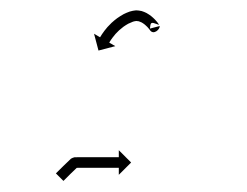

<svg xmlns="http://www.w3.org/2000/svg" viewBox="-20 -505 466 362"><path d="M113.8 -205.8C104.1 -196.7 94.8 -187.4 85.4 -178.1L99.6 -163.9C108.8 -173.2 118 -182.3 127.5 -191.2C127.8 -191.6 125.9 -190.9 124 -190.1C122.1 -189.4 120.3 -188.5 120.7 -188.5C121.7 -188.5 122.6 -188.5 123.5 -188.5L123.5 -188.5L123.5 -188.5C124.9 -188.5 126.3 -188.6 127.7 -188.6C129.5 -188.6 131.3 -188.6 133.1 -188.6C135.2 -188.6 137.3 -188.6 139.5 -188.6C141.8 -188.6 144.2 -188.6 146.6 -188.6C149.1 -188.6 151.6 -188.6 154.1 -188.6C156.8 -188.6 159.4 -188.6 162 -188.6C164.6 -188.6 167.2 -188.6 169.8 -188.6C172.4 -188.6 174.9 -188.6 177.4 -188.6C179.8 -188.6 182.1 -188.6 184.5 -188.6C186.6 -188.6 188.8 -188.6 190.9 -188.6C192.7 -188.6 194.5 -188.6 196.2 -188.6C197.6 -188.6 199 -188.6 200.4 -188.6C201.3 -188.6 202.2 -188.6 203.1 -188.6C203.4 -188.6 203.7 -188.6 204 -188.6L204 -175.4L227.2 -198.6L204 -221.8L204 -208.6C203.7 -208.6 203.4 -208.6 203.1 -208.6C202.2 -208.6 201.3 -208.6 200.4 -208.6C199 -208.6 197.6 -208.6 196.3 -208.6C194.5 -208.6 192.7 -208.6 190.9 -208.6C188.8 -208.6 186.6 -208.6 184.5 -208.6C182.1 -208.6 179.8 -208.6 177.4 -208.6C174.9 -208.6 172.3 -208.6 169.8 -208.6C167.2 -208.6 164.6 -208.6 162 -208.6C159.4 -208.6 156.7 -208.6 154.1 -208.6C151.6 -208.6 149.1 -208.6 146.5 -208.6C144.2 -208.6 141.8 -208.6 139.4 -208.6C137.3 -208.6 135.2 -208.6 133 -208.6C131.2 -208.6 129.4 -208.6 127.6 -208.6C126.2 -208.6 124.8 -208.5 123.4 -208.5L123.4 -208.5L123.4 -208.5C122.4 -208.5 121.5 -208.5 120.5 -208.5C120.1 -208.5 118.5 -208 117 -207.4C115.6 -206.8 114.1 -206.1 113.8 -205.8ZM262.7 -448.2C269.7 -437.9 282.4 -450.5 281 -455.9L261.6 -450.8C263.5 -443.7 261.9 -459.2 265.4 -461.4C269.4 -463.9 281.9 -455.5 279.3 -459.4C279.3 -459.4 279.3 -459.4 279.3 -459.5C279.2 -459.5 279.2 -459.5 279.2 -459.5C278.4 -460.7 277.6 -461.8 276.7 -462.9C276.7 -462.9 276.7 -462.9 276.6 -463C276.6 -463 276.6 -463.1 276.6 -463.1C275.1 -464.8 273.6 -466.5 272.1 -468.2C272.1 -468.2 272 -468.3 272 -468.3C271.9 -468.4 271.8 -468.5 271.8 -468.5C269.8 -470.5 267.7 -472.5 265.4 -474.3C265.4 -474.3 265.3 -474.4 265.3 -474.5C265.2 -474.6 265.1 -474.6 265.1 -474.6C262.5 -476.6 259.8 -478.4 257 -480C257 -480 256.9 -480.1 256.7 -480.2C256.6 -480.3 256.4 -480.4 256.4 -480.4C253.5 -481.9 250.4 -483.1 247.3 -484.1C247.3 -484.1 247 -484.2 246.8 -484.2C246.6 -484.3 246.4 -484.3 246.4 -484.3C243.2 -485 240 -485.4 236.7 -485.5C236.7 -485.5 236.4 -485.5 236.2 -485.4C235.9 -485.4 235.6 -485.4 235.6 -485.4C232 -485.1 228.5 -484.3 225 -483.3C225 -483.3 224.8 -483.3 224.7 -483.2C224.5 -483.2 224.3 -483.1 224.3 -483.1C220.3 -481.7 216.4 -480 212.6 -478.1C212.6 -478.1 212.5 -478 212.4 -477.9C212.3 -477.9 212.2 -477.8 212.2 -477.8C208.4 -475.7 204.7 -473.3 201.1 -470.8C201.1 -470.8 201 -470.8 200.9 -470.7C200.8 -470.6 200.8 -470.6 200.8 -470.6C197.4 -468.1 194.2 -465.4 191.1 -462.6C191.1 -462.6 191 -462.6 190.9 -462.5C190.9 -462.4 190.8 -462.4 190.8 -462.4C188.1 -459.8 185.4 -457.1 182.9 -454.3C182.9 -454.3 182.8 -454.2 182.8 -454.2C182.7 -454.1 182.7 -454.1 182.7 -454.1C180.6 -451.7 178.6 -449.2 176.6 -446.6C176.6 -446.6 176.6 -446.6 176.5 -446.5C176.5 -446.5 176.5 -446.4 176.5 -446.4C175 -444.5 173.6 -442.4 172.2 -440.4C172.2 -440.4 172.2 -440.4 172.2 -440.3C172.1 -440.3 172.1 -440.2 172.1 -440.2C171.3 -438.9 170.4 -437.6 169.6 -436.2C169.6 -436.2 169.6 -436.2 169.6 -436.2C169.6 -436.1 169.5 -436.1 169.5 -436.1C169.3 -435.7 169 -435.2 168.7 -434.7L157.3 -441.4L165.7 -409.7L197.4 -418L186 -424.6C186.2 -425.1 186.5 -425.5 186.8 -425.9C186.8 -425.9 186.7 -425.9 186.7 -425.9C186.7 -425.9 186.7 -425.9 186.7 -425.9C187.4 -427.1 188.2 -428.2 188.9 -429.4C188.9 -429.4 188.9 -429.4 188.9 -429.4C188.9 -429.3 188.8 -429.3 188.8 -429.3C190.1 -431.1 191.3 -432.9 192.6 -434.6C192.6 -434.6 192.6 -434.6 192.5 -434.5C192.5 -434.5 192.5 -434.4 192.5 -434.4C194.2 -436.7 196 -438.9 197.8 -441C197.8 -441 197.8 -441 197.7 -440.9C197.7 -440.8 197.6 -440.8 197.6 -440.8C199.9 -443.2 202.2 -445.6 204.6 -447.9C204.6 -447.9 204.6 -447.9 204.5 -447.8C204.4 -447.7 204.4 -447.7 204.4 -447.7C207.1 -450.1 209.9 -452.4 212.9 -454.7C212.9 -454.7 212.8 -454.6 212.7 -454.5C212.6 -454.5 212.5 -454.4 212.5 -454.4C215.6 -456.6 218.8 -458.6 222 -460.4C222 -460.4 221.9 -460.4 221.8 -460.3C221.7 -460.2 221.6 -460.2 221.6 -460.2C224.7 -461.7 227.9 -463.1 231.1 -464.3C231.1 -464.3 231 -464.2 230.8 -464.2C230.6 -464.1 230.5 -464.1 230.5 -464.1C232.7 -464.7 235.1 -465.3 237.5 -465.5C237.5 -465.5 237.2 -465.5 236.9 -465.5C236.6 -465.5 236.3 -465.5 236.3 -465.5C238.3 -465.4 240.3 -465.2 242.2 -464.8C242.2 -464.8 242 -464.8 241.7 -464.9C241.5 -464.9 241.3 -465 241.3 -465C243.4 -464.3 245.5 -463.5 247.5 -462.5C247.5 -462.5 247.3 -462.6 247.2 -462.7C247 -462.7 246.9 -462.8 246.9 -462.8C249 -461.6 251 -460.2 252.9 -458.7C252.9 -458.7 252.8 -458.8 252.7 -458.9C252.6 -459 252.5 -459.1 252.5 -459.1C254.3 -457.6 256 -456 257.7 -454.3C257.7 -454.3 257.6 -454.4 257.5 -454.5C257.5 -454.5 257.4 -454.6 257.4 -454.6C258.7 -453.2 259.9 -451.8 261.1 -450.4C261.1 -450.4 261 -450.5 261 -450.5C261 -450.6 260.9 -450.6 260.9 -450.6C261.6 -449.8 262.2 -448.9 262.9 -448C262.9 -448 262.8 -448.1 262.8 -448.1C262.8 -448.2 262.7 -448.2 262.7 -448.2Z"/></svg>

Font: FRB American Cursive Just Arrows Extrabold
Style: Bold Italic
Weight: 800
Italic angle: -25°
Version: Version 2.0;Modular Font Editor K font №1